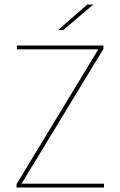

<svg xmlns="http://www.w3.org/2000/svg" viewBox="-20 -844 542 864"><path d="M448 -17.5V0H54.5V-15.5L422.5 -622H56V-639H445.5V-624L77 -17.5ZM372.5 -823.5H398.5V-822.5L265 -709H242.5V-709.5Z"/></svg>

Font: Anek Latin Thin
Style: Regular
Weight: 250
Designer: Yesha Goshar
Foundry: Ek Type
Version: Version 1.003